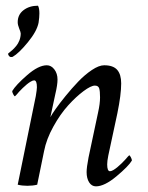

<svg xmlns="http://www.w3.org/2000/svg" viewBox="-20 -657 527 683"><path d="M176.8 -322.3 159.2 -240.2Q163.6 -249 177.5 -268.8Q191.4 -288.6 213.4 -315.7Q235.4 -342.8 258.5 -366.9Q281.7 -391.1 306.9 -408Q332 -424.8 350.6 -424.8Q382.8 -424.8 397 -408.4Q411.1 -392.1 411.1 -360.4Q411.1 -320.3 397.5 -253.9L365.2 -103.5Q361.3 -84 361.3 -72.3Q361.3 -47.9 371.1 -47.9Q376 -47.9 383.1 -52Q390.1 -56.2 397.2 -62Q404.3 -67.9 411.9 -75.2Q419.4 -82.5 424.8 -88.4Q430.2 -94.2 434.6 -99.6L439.5 -104.5Q441.9 -104.5 445.6 -97.4Q449.2 -90.3 449.2 -85.9Q437 -65.4 394.3 -29.8Q351.6 5.9 321.3 5.9Q306.2 5.9 297.1 -8.3Q288.1 -22.5 288.1 -44.9Q288.1 -61 294.9 -96.7L329.1 -257.8Q335.9 -288.6 335.9 -310.5Q335.9 -333 332.8 -342.8Q329.6 -352.5 317.4 -352.5Q303.7 -352.5 277.1 -332.8Q250.5 -313 222.4 -282Q194.3 -251 169.7 -206.5Q145 -162.1 136.7 -119.1Q132.8 -99.6 112.3 0Q96.7 3.9 77.1 3.9Q58.6 3.9 43 0L107.4 -315.4Q111.3 -338.9 111.3 -346.7Q111.3 -371.1 101.6 -371.1Q96.7 -371.1 89.6 -366.9Q82.5 -362.8 75.4 -356.9Q68.4 -351.1 60.8 -343.8Q53.2 -336.4 47.9 -330.6Q42.5 -324.7 38.1 -319.3L33.2 -314.5Q30.8 -314.5 27.1 -321.5Q23.4 -328.6 23.4 -333Q36.1 -354.5 76.4 -389.6Q116.7 -424.8 146.5 -424.8Q162.1 -424.8 173.3 -410.2Q184.6 -395.5 184.6 -374Q184.6 -355 176.8 -322.3ZM43 -578.1Q43 -605 63.7 -620.8Q84.5 -636.7 115.2 -636.7Q120.1 -627.9 120.1 -609.4Q120.1 -595.2 117.2 -576.2Q111.3 -545.9 79.1 -506.6Q46.9 -467.3 25.4 -455.1Q24.4 -454.1 18.6 -454.1Q15.1 -454.1 12 -458Q8.8 -461.9 8.8 -465.8Q8.8 -466.8 13.4 -470.2Q18.1 -473.6 24.7 -479.7Q31.2 -485.8 37.8 -493.7Q44.4 -501.5 49.1 -513.4Q53.7 -525.4 53.7 -538.1Q53.7 -542.5 48.3 -555.4Q43 -568.4 43 -578.1Z"/></svg>

Font: Crimson
Style: Italic
Weight: 400
Italic angle: -11°
Version: Version 0.8